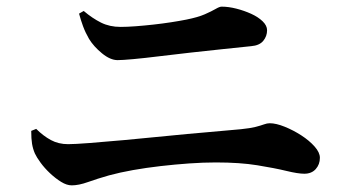

<svg xmlns="http://www.w3.org/2000/svg" viewBox="-20 -650 1040 578"><path d="M196 -92Q181 -92 164 -102.5Q147 -113 130.5 -128.5Q114 -144 102 -160.5Q90 -177 85 -188Q79 -202 76.5 -217Q74 -232 74 -256L89 -262Q110 -241 133 -228.5Q156 -216 185 -216Q204 -216 250 -219.5Q296 -223 356 -228.5Q416 -234 480.5 -240.5Q545 -247 604.5 -252Q664 -257 705 -261Q734 -264 749.5 -268Q765 -272 774.5 -275.5Q784 -279 792 -279Q811 -279 837 -268.5Q863 -258 887 -242.5Q911 -227 927 -209Q943 -191 943 -175Q943 -155 930.5 -141Q918 -127 896 -127Q877 -127 842 -135.5Q807 -144 754.5 -152.5Q702 -161 630 -161Q592 -161 549.5 -158Q507 -155 463.5 -150Q420 -145 380.5 -138Q341 -131 308 -122Q273 -112 245 -102Q217 -92 196 -92ZM334 -469Q312 -469 287 -489.5Q262 -510 248 -533Q237 -552 230 -571Q223 -590 218 -609L232 -617Q258 -595 284 -582Q310 -569 343 -569Q363 -569 389 -571Q415 -573 442 -576Q469 -579 495 -583Q521 -587 541 -591Q576 -598 596.5 -607Q617 -616 629 -623Q641 -630 647 -630Q668 -630 691.5 -624Q715 -618 736 -608.5Q757 -599 770.5 -586Q784 -573 784 -559Q784 -541 772.5 -527Q761 -513 736 -511Q697 -507 649.5 -502Q602 -497 552.5 -491.5Q503 -486 458.5 -480.5Q414 -475 381 -472Q348 -469 334 -469Z"/></svg>

Font: Noto Serif SC ExtraLight
Style: Bold
Weight: 700
Version: Version 2.002-H1;hotconv 1.1.0;makeotfexe 2.6.0